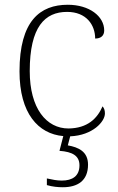

<svg xmlns="http://www.w3.org/2000/svg" viewBox="-20 -563 497 807"><path d="M244 224C306 224 350 197 350 129C350 74 310 56 265 48L275 10C370 6 421 -52 421 -86C421 -99 418 -108 411 -116C389 -65 348 -24 268 -23C175 -23 105 -107 105 -264C105 -451 169 -513 262 -513C343 -513 380 -458 380 -401C404 -401 418 -413 418 -435C418 -495 355 -543 265 -543C149 -543 62 -476 62 -263C62 -86 141 0 246 9L230 71C285 75 314 92 314 132C314 177 284 196 240 196C218 196 201 192 177 187V215C201 222 224 224 244 224Z"/></svg>

Font: Noto Serif Devanagari ExtraLight
Style: Regular
Weight: 200
Designer: Universal Thirst, Indian Type Foundry and the Monotype Design Team
Foundry: Monotype Imaging Inc.
Version: Version 2.004